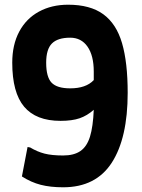

<svg xmlns="http://www.w3.org/2000/svg" viewBox="-20 -786 602 815"><path d="M522 -392Q522 -200 454.5 -95.5Q387 9 248 9Q194 9 153 -1.5Q112 -12 73 -37L97 -162L108 -160Q138 -142 169 -134Q200 -126 248 -126Q294 -126 321.5 -145Q349 -164 362 -206Q375 -248 378 -320Q350 -295 318 -284Q286 -273 237 -273Q133 -273 82.5 -333Q32 -393 32 -520Q32 -596 61.5 -651.5Q91 -707 145 -736.5Q199 -766 269 -766Q363 -766 418.5 -725.5Q474 -685 498 -603Q522 -521 522 -392ZM378 -446V-482Q378 -550 351.5 -588Q325 -626 278 -626Q225 -626 200.5 -601.5Q176 -577 176 -520Q176 -459 199 -435Q222 -411 278 -411Q345 -411 378 -446Z"/></svg>

Font: Farro
Style: Bold
Weight: 700
Designer: Aceler Chua
Foundry: Grayscale Limited
Version: Version 1.101